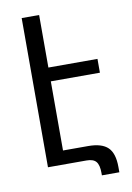

<svg xmlns="http://www.w3.org/2000/svg" viewBox="-93 -818 660 963"><g transform="rotate(-10 237.0 -336.5)"><path d="M86.9 0V-759.8H175.8V-492.2H425.8V-421.9H175.8V-69.8H304.2Q373 -69.8 404.1 -39.8Q435.1 -9.8 435.1 60.1V86.9H346.2V74.2Q346.2 34.2 332 17.1Q317.9 0 283.2 0Z"/></g></svg>

Font: Kurinto Seri
Style: Regular
Weight: 400
Designer: Kurinto was developed by Clint Goss from a range of fonts that are compatible with the SIL Open Font License Version 1.1
Foundry: Clinton F. Goss
Version: Version 2.196; July 25, 2020